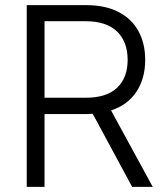

<svg xmlns="http://www.w3.org/2000/svg" viewBox="-20 -727 640 747"><path d="M84 -707H315.4Q389.6 -707 441.4 -680.2Q493.2 -653.3 519 -605.2Q544.9 -557.1 544.9 -494.1Q544.9 -421.9 511 -370.4Q477.1 -318.8 412.1 -297.4L574.2 0H494.1L340.8 -284.2L316.4 -283.2H153.3V0H84ZM313.5 -346.7Q394.5 -346.7 435.5 -385.5Q476.6 -424.3 476.6 -494.1Q476.6 -564.5 435.3 -604.5Q394 -644.5 312.5 -644.5H153.3V-346.7Z"/></svg>

Font: Pretendard Light
Style: Regular
Weight: 300
Designer: Base glyphs from Inter by Rasmus Andersson; Hangeul glyphs from Noto Sans CJK(Source Han Sans) by Jang Soo-young and Kan
Foundry: Kil Hyung-jin
Version: Version 1.309